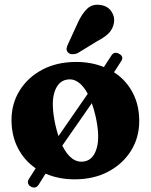

<svg xmlns="http://www.w3.org/2000/svg" viewBox="-20 -758 651 826"><path d="M113 45Q104 40.5 101 31.2Q98 22 104 12.5L133.5 -34Q84.5 -67.5 57 -121Q29.5 -174.5 29.5 -242Q29.5 -312.5 64.8 -369Q100 -425.5 162.5 -458.5Q225 -491.5 307.5 -491.5Q373 -491.5 427 -469.5L458.5 -518Q470.5 -538 491.5 -527Q514 -515.5 502 -496L470.5 -447Q522 -414 550.5 -360Q579 -306 579 -237.5Q579 -166.5 543.8 -109.8Q508.5 -53 446 -19.8Q383.5 13.5 301 13.5Q232.5 13.5 176 -11L147 35.5Q134 56 113 45ZM218 -222Q224 -195.5 231.5 -172.5L357.5 -354.5Q318.5 -426.5 265 -415Q228 -407 213.5 -358.8Q199 -310.5 218 -222ZM345 -64Q382 -71.5 396.2 -121Q410.5 -170.5 391.5 -256.5Q384.5 -288 375 -314L248 -131.5Q287.5 -52 345 -64ZM314.5 -659.5Q332 -698 354.5 -720Q377 -742 412.5 -736.5Q443.5 -732 459 -709.2Q474.5 -686.5 470.5 -661Q466 -634.5 448.8 -616.2Q431.5 -598 397.5 -580.5L313.5 -529Q302.5 -524.5 291.2 -524.8Q280 -525 273 -532Q265 -540 266.5 -549.8Q268 -559.5 273.5 -570Z"/></svg>

Font: Fraunces 9pt Soft
Style: Bold
Weight: 700
Version: Version 1.000;[b76b70a41]